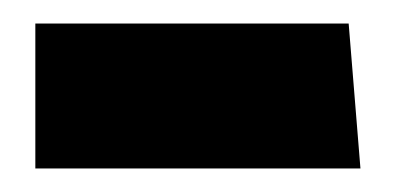

<svg xmlns="http://www.w3.org/2000/svg" viewBox="-20 -756 336 163"><path d="M10 -613H286L276 -736H10Z"/></svg>

Font: Catamaran Thin ExtraBold
Style: Regular
Weight: 800
Version: Version 2.000